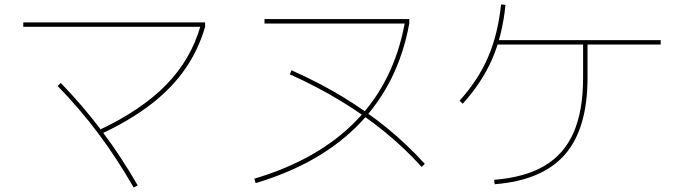

<svg xmlns="http://www.w3.org/2000/svg" viewBox="-20 -806 3040 866"><path d="M426 -219Q618 -309 730 -424Q842 -539 885 -691L905 -685Q875 -581 814.5 -494Q754 -407 659.5 -334.5Q565 -262 434 -201ZM583 40Q508 -91 423 -204.5Q338 -318 240 -418L254 -432Q352 -331 438.5 -216.5Q525 -102 601 30ZM85 -685V-705H905V-685Z M1127 0Q1272 -43 1387.5 -109Q1503 -175 1588 -263Q1673 -351 1727.5 -461.5Q1782 -572 1806 -704L1816 -700H1173V-720H1826V-700Q1777 -431 1602.5 -249.5Q1428 -68 1133 20ZM1882 -53Q1803 -140 1712.5 -213.5Q1622 -287 1516.5 -351Q1411 -415 1287 -471L1295 -489Q1421 -433 1527 -368.5Q1633 -304 1724.5 -229.5Q1816 -155 1896 -67Z M2209 5Q2348 -6 2436.5 -58.5Q2525 -111 2567.5 -209Q2610 -307 2610 -455V-615H2630V-455Q2630 -226 2528 -109Q2426 8 2211 25ZM2053 -352Q2137 -445 2181.5 -548.5Q2226 -652 2240 -786L2260 -784Q2246 -646 2200 -540Q2154 -434 2067 -338ZM2216 -605V-625H2960V-605Z"/></svg>

Font: M PLUS 2 Thin
Style: Regular
Weight: 100
Designer: Coji Morishita
Foundry: UNDERFOREST DESIGN
Version: Version 1.001